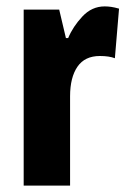

<svg xmlns="http://www.w3.org/2000/svg" viewBox="-20 -580 400 600"><path d="M307 -560Q317 -560 327.5 -558.5Q338 -557 352 -553L339 -398Q321 -405 292 -405Q245 -405 222 -371.5Q199 -338 199 -279V0H54V-550H165L186 -461H193Q208 -497 237.5 -528.5Q267 -560 307 -560Z"/></svg>

Font: Noto Sans Ethiopic ExtraCondensed ExtraBold
Style: Regular
Weight: 800
Width: 2
Designer: Monotype Design Team
Foundry: Monotype Imaging Inc.
Version: Version 2.102; ttfautohint (v1.8.4.7-5d5b)